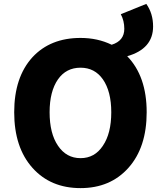

<svg xmlns="http://www.w3.org/2000/svg" viewBox="-20 -953 826 987"><path d="M509 -204Q552 -267 552 -376Q552 -483 509 -545Q467 -605 394 -605Q320 -605 278 -545Q235 -483 235 -376Q235 -267 278 -204Q321 -140 394 -140Q467 -140 509 -204ZM732 -933Q767 -884 767 -817Q767 -702 634 -664Q734 -561 734 -376Q734 -195 640 -90Q547 14 394 14Q240 14 147 -90Q53 -195 53 -376Q53 -556 147 -659Q239 -758 394 -758Q482 -758 554 -723Q619 -743 619 -805Q619 -846 601 -880Z"/></svg>

Font: Source Han Sans CN Heavy
Style: Bold
Weight: 900
Designer: Ryoko NISHIZUKA (kana & ideographs); Paul D. Hunt (Latin, Greek & Cyrillic); Wenlong ZHANG (bopomofo); Sandoll Communica
Foundry: Adobe Systems Incorporated
Version: Version 1.000;PS 1;hotconv 1.0.78;makeotf.lib2.5.61930